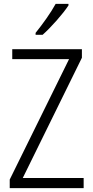

<svg xmlns="http://www.w3.org/2000/svg" viewBox="-20 -967 478 987"><path d="M332 -947H266C241 -901 200 -844 163 -798V-788H199C242 -826 304 -896 332 -939ZM410 0V-52H97L401 -670V-714H43V-663H335L30 -44V0Z"/></svg>

Font: Noto Sans Display SemiCondensed Light
Style: Regular
Weight: 300
Width: 4
Designer: Monotype Design Team
Foundry: Monotype Imaging Inc.
Version: Version 1.900